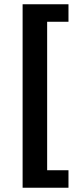

<svg xmlns="http://www.w3.org/2000/svg" viewBox="-20 -728 389 900"><path d="M86 152H301V70H201V-626H301V-708H86Z"/></svg>

Font: DAIFUKU Sans
Style: Bold
Weight: 700
Designer: Original font ‘Source Han Sans JP’ : Paul D. Hunt
Foundry: Daifuku
Version: Version 1.000